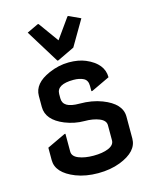

<svg xmlns="http://www.w3.org/2000/svg" viewBox="-116 -844 754 932"><g transform="rotate(-15 261.0 -378.0)"><path d="M58.6 -172.4 151.4 -216.3H156.2V-127Q156.2 -102.5 186.8 -90.3Q217.3 -78.1 261.2 -78.1Q306.6 -78.1 335.9 -90.3Q366.2 -103 366.2 -127V-203.1Q366.2 -227.1 335 -239.7Q304.7 -252 260.7 -252Q212.4 -252 164.6 -271Q79.1 -305.7 79.1 -371.6V-427.2Q79.1 -489.7 160.2 -524.9Q210.4 -546.9 261.2 -546.9Q309.6 -546.9 344.7 -532.2Q429.2 -496.1 429.2 -427.2L336.4 -383.3H331.5V-410.2Q331.5 -438.5 311.5 -448.7Q291.5 -459 261.2 -459Q219.2 -459 197.8 -446.8Q176.8 -434.6 176.8 -410.2V-388.7Q176.8 -364.3 196.8 -352.1Q216.8 -339.8 260.7 -339.8Q322.8 -339.8 372.1 -320.8Q463.9 -285.6 463.9 -220.2V-109.9Q463.9 -44.9 372.6 -9.3Q323.2 9.8 261.2 9.8Q199.2 9.8 149.9 -9.3Q58.6 -45.4 58.6 -109.9ZM210.4 -569.3 106.4 -737.8 163.1 -764.6H168L241.2 -663.1L313.5 -764.6H318.4L376 -737.8L301.3 -610.4L215.3 -569.3Z"/></g></svg>

Font: Nova Flat
Style: Book
Weight: 400
Version: Version 2.000